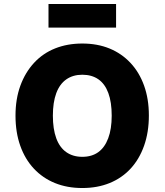

<svg xmlns="http://www.w3.org/2000/svg" viewBox="-20 -935 828 966"><path d="M394 11Q318 11 256.5 -14Q195 -39 150.5 -86.5Q106 -134 82 -201.5Q58 -269 58 -353Q58 -437 82.5 -504Q107 -571 151.5 -619Q196 -667 257.5 -691.5Q319 -716 394 -716Q470 -716 531 -691Q592 -666 636.5 -618.5Q681 -571 705 -504Q729 -437 729 -354Q729 -270 705 -202Q681 -134 637 -86.5Q593 -39 531.5 -14Q470 11 394 11ZM394 -146Q442 -146 474.5 -169.5Q507 -193 524.5 -239.5Q542 -286 542 -353Q542 -421 525 -467Q508 -513 475 -536Q442 -559 394 -559Q347 -559 313.5 -535.5Q280 -512 263 -466Q246 -420 246 -353Q246 -286 263 -239.5Q280 -193 313.5 -169.5Q347 -146 394 -146ZM224 -796V-915H564V-796Z"/></svg>

Font: Nunito Sans 7pt SemiCondensed Black
Style: Regular
Weight: 900
Width: 4
Designer: Vernon Adams
Foundry: Vernon Adams
Version: Version 3.101;gftools[0.9.27]